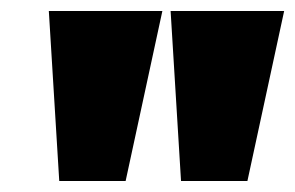

<svg xmlns="http://www.w3.org/2000/svg" viewBox="-20 -732 538 350"><path d="M69 -712H276L209 -402H88ZM291 -712H498L431 -402H310Z"/></svg>

Font: Muli Black
Style: Italic
Weight: 900
Italic angle: -4.541°
Designer: Vernon Adams
Foundry: Vernon Adams
Version: Version 2.001